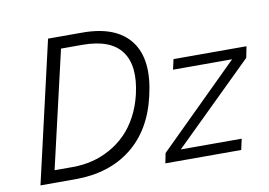

<svg xmlns="http://www.w3.org/2000/svg" viewBox="-74 -808 1296 925"><g transform="rotate(-10 573.5 -345.0)"><path d="M53.2 0 211.9 -689.9H378.9Q545.4 -689.9 615 -597.7Q684.6 -505.4 644 -333Q607.4 -171.9 498.3 -85.9Q389.2 0 224.1 0ZM132.8 -60.1H221.2Q270.5 -60.1 316.7 -71.3Q362.8 -82.5 405.3 -106Q447.8 -129.4 482.2 -163.6Q516.6 -197.8 542.5 -245.8Q568.4 -293.9 582 -352.1Q613.3 -487.8 560.1 -559.8Q506.8 -631.8 369.1 -631.8H265.1ZM664.1 0 673.8 -48.8 1067.9 -438H778.8L790 -487.8H1147L1136.2 -433.1L749 -53.2H1046.9L1035.2 0Z"/></g></svg>

Font: HK Grotesk Light Italic
Style: Regular
Weight: 300
Italic angle: -13°
Designer: Alfredo Marco Pradil and Stefan Peev
Foundry: Hanken Design Co.
Version: Version 1.000;PS 001.000;hotconv 1.0.88;makeotf.lib2.5.64775